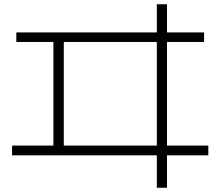

<svg xmlns="http://www.w3.org/2000/svg" viewBox="-20 -813 1040 906"><path d="M720 73V-80H37V-126H232V-615H57V-660H720V-793H768V-660H943V-615H768V-126H963V-80H768V73ZM281 -126H720V-615H281Z"/></svg>

Font: M PLUS 1 Code Light
Style: Regular
Weight: 300
Designer: Coji Morishita
Foundry: UNDERFOREST DESIGN
Version: Version 1.002